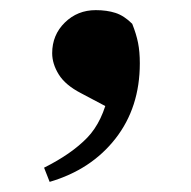

<svg xmlns="http://www.w3.org/2000/svg" viewBox="-20 -172 378 379"><path d="M78 187 67 159Q121 132 152 100Q183 68 195 10L208 48L140 12Q109 -4 96 -25Q83 -46 83 -67Q83 -103 108 -127.5Q133 -152 169 -152Q191 -152 208 -146.5Q225 -141 241 -125Q249 -105 252.5 -87.5Q256 -70 256 -47Q256 40 208 101.5Q160 163 78 187Z"/></svg>

Font: Noto Serif KR ExtraLight ExtraBold
Style: Regular
Weight: 800
Version: Version 2.003-H1;hotconv 1.1.1;makeotfexe 2.6.0